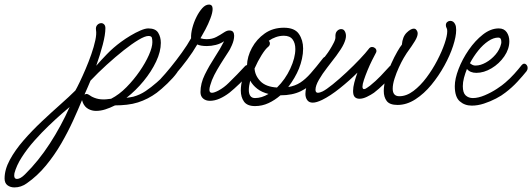

<svg xmlns="http://www.w3.org/2000/svg" viewBox="-282 -446 2323 838"><path d="M481 -162Q486 -162 490.5 -156.5Q495 -151 495 -143Q495 -134 490 -128Q475 -107 448.5 -81.5Q422 -56 402 -41Q364 -13 320 1Q298 8 272 11Q246 14 220 14Q198 25 177.5 31.5Q157 38 137 38Q119 38 103.5 29.5Q88 21 80 3Q79 0 78 -3Q77 -6 76 -9Q60 30 37.5 79.5Q15 129 -14.5 180Q-44 231 -81.5 276.5Q-119 322 -165 354Q-190 372 -219 372Q-237 372 -249.5 362.5Q-262 353 -262 333Q-262 294 -239 251.5Q-216 209 -179 166.5Q-142 124 -99.5 84Q-57 44 -18 9.5Q21 -25 47 -51Q54 -63 66 -88Q78 -113 91.5 -144.5Q105 -176 116.5 -209Q128 -242 134 -270Q140 -298 137 -315Q135 -329 142.5 -337Q150 -345 160 -345Q167 -345 172.5 -339.5Q178 -334 178 -323Q178 -295 166.5 -251Q155 -207 138 -159Q157 -181 184.5 -209.5Q212 -238 246 -263Q265 -277 287.5 -290.5Q310 -304 331 -313Q352 -322 365 -322Q397 -322 408.5 -303Q420 -284 420 -259Q420 -221 399.5 -177.5Q379 -134 345 -92.5Q311 -51 270 -19Q279 -20 286.5 -21.5Q294 -23 300 -24Q329 -32 353.5 -48.5Q378 -65 402 -86Q422 -103 439 -122Q456 -141 471 -157Q475 -162 481 -162ZM366 -289Q351 -289 322.5 -272Q294 -255 258 -226.5Q222 -198 184 -163.5Q146 -129 113 -94Q108 -81 102 -68Q96 -55 91 -43Q90 -41 89 -38.5Q88 -36 87 -33Q92 -36 96 -36Q101 -36 108 -31Q115 -26 119 -24Q139 -14 159 -12.5Q179 -11 203 -15Q238 -33 270 -65.5Q302 -98 327.5 -135Q353 -172 368 -206Q383 -240 383 -262Q383 -273 381 -281Q379 -289 366 -289ZM-173 315Q-114 257 -64.5 180.5Q-15 104 22 21Q12 29 -12.5 50.5Q-37 72 -68.5 102Q-100 132 -131.5 167.5Q-163 203 -186.5 239.5Q-210 276 -219 310Q-220 314 -220 320Q-220 335 -208 335Q-193 335 -173 315Z M634 -6Q616 -6 604.5 -16Q593 -26 593 -44Q593 -82 612 -120.5Q631 -159 655.5 -196.5Q680 -234 696 -266Q680 -255 660 -250Q640 -245 621 -245Q594 -245 579 -252Q560 -219 535 -185.5Q510 -152 486.5 -125Q463 -98 447 -84Q440 -78 433 -78Q426 -78 421 -83Q416 -88 416 -94Q416 -99 420 -103Q438 -122 462.5 -152Q487 -182 511.5 -216Q536 -250 552 -279Q551 -299 557.5 -324Q564 -349 575.5 -372Q587 -395 601 -410.5Q615 -426 630 -426Q646 -426 646 -407Q646 -391 636.5 -366Q627 -341 614.5 -317.5Q602 -294 593 -279Q606 -275 620 -275Q644 -275 662 -284.5Q680 -294 694 -303.5Q708 -313 718 -313Q731 -313 735.5 -306.5Q740 -300 740 -290Q740 -271 730 -248.5Q720 -226 715 -220Q708 -209 694 -187.5Q680 -166 666 -142Q652 -118 643 -96Q639 -85 635.5 -73.5Q632 -62 632 -54Q632 -41 643 -41Q653 -41 672 -51Q696 -64 716.5 -84.5Q737 -105 752 -120Q753 -121 761.5 -130Q770 -139 778.5 -148Q787 -157 787 -157Q791 -162 797 -162Q802 -162 806.5 -156.5Q811 -151 811 -143Q811 -134 806 -128Q791 -107 765 -82Q739 -57 719 -41Q698 -25 676.5 -15.5Q655 -6 634 -6Z M831 17Q797 17 783 -2.5Q769 -22 769 -51Q769 -75 776.5 -103.5Q784 -132 796 -160Q797 -199 817.5 -237Q838 -275 873.5 -300Q909 -325 957 -325Q1004 -325 1022.5 -298Q1041 -271 1041 -234Q1041 -212 1036 -189.5Q1031 -167 1023 -147Q1015 -127 1003 -106.5Q991 -86 976 -66Q1006 -71 1028.5 -85.5Q1051 -100 1074 -126Q1097 -152 1128 -192Q1134 -199 1141 -199Q1149 -199 1154.5 -194Q1160 -189 1160 -181Q1160 -175 1156 -170Q1127 -130 1097.5 -98Q1068 -66 1031 -48Q994 -30 942 -30Q918 -9 890 4Q862 17 831 17ZM889 -242Q877 -233 860 -206Q843 -179 829 -147Q831 -116 854.5 -91.5Q878 -67 927 -64Q963 -99 985 -146.5Q1007 -194 1007 -232Q1007 -258 995 -274Q983 -290 957 -290Q939 -290 922 -284Q905 -278 891 -268Q896 -263 896 -256Q896 -248 889 -242ZM804 -53Q804 -37 810.5 -27.5Q817 -18 831 -18Q860 -18 890 -36Q861 -43 841 -58.5Q821 -74 810 -94Q804 -70 804 -53Z M1083 2Q1067 2 1059 -9Q1051 -20 1051 -36Q1051 -62 1065 -90Q1079 -119 1099 -148Q1119 -177 1143 -208Q1148 -214 1157.5 -229Q1167 -244 1175 -260Q1183 -276 1182 -285Q1181 -302 1189 -310.5Q1197 -319 1207 -319Q1217 -319 1222 -311Q1228 -302 1228 -289Q1228 -275 1218.5 -254.5Q1209 -234 1186 -203Q1168 -179 1146.5 -151.5Q1125 -124 1110 -98Q1095 -72 1095 -54Q1095 -41 1106 -41Q1113 -41 1126 -47Q1142 -55 1170.5 -78Q1199 -101 1230.5 -130.5Q1262 -160 1288.5 -188Q1315 -216 1327 -232Q1333 -241 1342 -241Q1349 -241 1355 -236Q1361 -231 1361 -223Q1361 -219 1358 -214Q1352 -203 1342 -183Q1332 -163 1322.5 -140Q1313 -117 1306.5 -97.5Q1300 -78 1300 -68Q1300 -57 1307 -57Q1312 -57 1319.5 -62.5Q1327 -68 1333 -72Q1358 -92 1379.5 -114.5Q1401 -137 1419 -157Q1423 -162 1429 -162Q1434 -162 1438.5 -156.5Q1443 -151 1443 -143Q1443 -134 1438 -128Q1422 -107 1396 -81.5Q1370 -56 1350 -41Q1337 -32 1319.5 -23.5Q1302 -15 1287 -15Q1274 -15 1266.5 -22.5Q1259 -30 1259 -49Q1259 -65 1264.5 -86Q1270 -107 1278 -129Q1244 -95 1201.5 -61Q1159 -27 1124 -10Q1099 2 1083 2Z M1453 12Q1419 12 1406 -5Q1393 -22 1393 -49Q1393 -75 1402.5 -106.5Q1412 -138 1425.5 -168Q1439 -198 1452 -220.5Q1465 -243 1472 -251Q1475 -286 1493 -303.5Q1511 -321 1524 -321Q1530 -321 1533 -318Q1541 -310 1541 -300Q1541 -287 1529 -267Q1517 -247 1493 -214Q1490 -210 1480 -193Q1470 -176 1459 -152Q1448 -128 1440 -103Q1432 -78 1432 -59Q1432 -26 1461 -26Q1492 -26 1522.5 -49Q1553 -72 1579.5 -107.5Q1606 -143 1626.5 -182.5Q1647 -222 1658.5 -256Q1670 -290 1670 -309Q1670 -319 1668 -322Q1664 -329 1664 -336Q1664 -345 1670 -350Q1676 -355 1683 -355Q1698 -355 1705 -339Q1709 -331 1709 -315Q1709 -287 1695.5 -245.5Q1682 -204 1657.5 -159.5Q1633 -115 1601 -76Q1569 -37 1531 -12.5Q1493 12 1453 12Z M1777 15Q1746 15 1724.5 -4Q1703 -23 1703 -70Q1703 -102 1719.5 -145Q1736 -188 1764 -228.5Q1792 -269 1826 -295.5Q1860 -322 1895 -322Q1918 -322 1929.5 -305.5Q1941 -289 1941 -266Q1941 -232 1919 -200Q1897 -168 1863.5 -148Q1830 -128 1797 -128Q1770 -128 1756 -145Q1748 -125 1743 -106Q1738 -87 1738 -70Q1738 -41 1750.5 -29.5Q1763 -18 1782 -18Q1805 -18 1833.5 -30Q1862 -42 1887 -58.5Q1912 -75 1924 -86Q1944 -103 1962.5 -123.5Q1981 -144 1995 -162Q2000 -168 2006 -168Q2012 -168 2016.5 -162.5Q2021 -157 2021 -149Q2021 -142 2016 -135Q2000 -115 1976.5 -89.5Q1953 -64 1924 -42Q1908 -29 1883 -16Q1858 -3 1830.5 6Q1803 15 1777 15ZM1795 -160Q1815 -160 1838.5 -173Q1862 -186 1880.5 -207.5Q1899 -229 1905 -254Q1906 -256 1906 -259Q1906 -262 1906 -264Q1906 -282 1893 -282Q1872 -282 1849 -266.5Q1826 -251 1805.5 -225.5Q1785 -200 1769 -170Q1773 -167 1777 -164.5Q1781 -162 1785 -161Q1787 -160 1790 -160Q1793 -160 1795 -160Z"/></svg>

Font: Meow Script
Style: Regular
Weight: 400
Designer: Robert E. Leuschke
Foundry: Robert E. Leuschke
Version: Version 1.010; ttfautohint (v1.8.3)